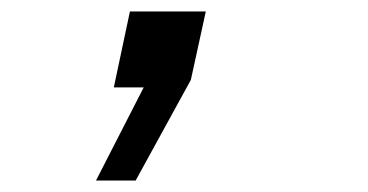

<svg xmlns="http://www.w3.org/2000/svg" viewBox="-20 -152 640 334"><path d="M147 162 230 0H178L206 -132H338L312 -13L216 162Z"/></svg>

Font: Geist Mono Medium
Style: Italic
Weight: 500
Italic angle: -12°
Monospace: yes
Designer: Basement.studio, Andrés Briganti, Mateo Zaragoza
Foundry: Basement.studio, Vercel, Andrés Briganti, Guido Ferreyra, Mateo Zaragoza
Version: Version 1.500; ttfautohint (v1.8.4.7-5d5b)